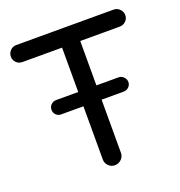

<svg xmlns="http://www.w3.org/2000/svg" viewBox="-125 -790 846 901"><g transform="rotate(-20 297.5 -339.0)"><path d="M252 -39.1V-304.7H140.6Q126 -304.7 115.7 -314.9Q105.5 -325.2 105.5 -339.8Q105.5 -355.5 116.2 -365.7Q127 -376 140.6 -376H252V-597.7H53.7Q36.1 -597.7 23.9 -609.9Q11.7 -622.1 11.7 -639.6Q11.7 -657.2 23.9 -669.9Q36.1 -682.6 53.7 -682.6H540Q557.6 -682.6 570.3 -669.9Q583 -657.2 583 -639.6Q583 -622.1 570.3 -609.9Q557.6 -597.7 540 -597.7H342.8V-376H453.1Q467.8 -376 478.5 -365.2Q489.3 -354.5 489.3 -339.8Q489.3 -325.2 478.5 -314.9Q467.8 -304.7 453.1 -304.7H342.8V-39.1Q342.8 -20.5 329.1 -7.3Q315.4 5.9 296.9 5.9Q278.3 5.9 265.1 -7.3Q252 -20.5 252 -39.1Z"/></g></svg>

Font: jf-openhuninn-2.0
Style: Regular
Weight: 400
Designer: [Kosugi Maru]
Designed by MOTOYA      

[Varela Round]
Joe Prince (Latin component); Avraham Cornfeld (Hebrew component)
Foundry: justfont CO.,LTD.
Version: 2.0